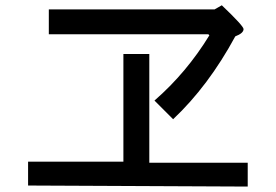

<svg xmlns="http://www.w3.org/2000/svg" viewBox="-20 -723 1040 724"><path d="M867.2 -585.9Q765.6 -398.4 632.8 -273.4L562.5 -343.8Q683.6 -449.2 769.5 -589.8L765.6 -593.8H164.1V-687.5H789.1L816.4 -703.1Q898.4 -625 898.4 -613.3Q898.4 -597.7 867.2 -585.9ZM914.1 -19.5 85.9 -23.4V-113.3H445.3V-519.5H543V-109.4H914.1Z"/></svg>

Font: WenQuanYi Micro Hei Mono
Style: Regular
Weight: 400
Foundry: Ascender Corporation
Version: Version 0.2.0-beta